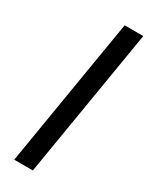

<svg xmlns="http://www.w3.org/2000/svg" viewBox="-192 -771 641 814"><g transform="rotate(30 128.5 -364.0)"><path d="M250 -727.5 129.4 0H38.1L158.7 -727.5Z"/></g></svg>

Font: Inter 20pt
Style: Italic
Weight: 400
Italic angle: -9.3988°
Version: Version 4.001;git-66647c0bb